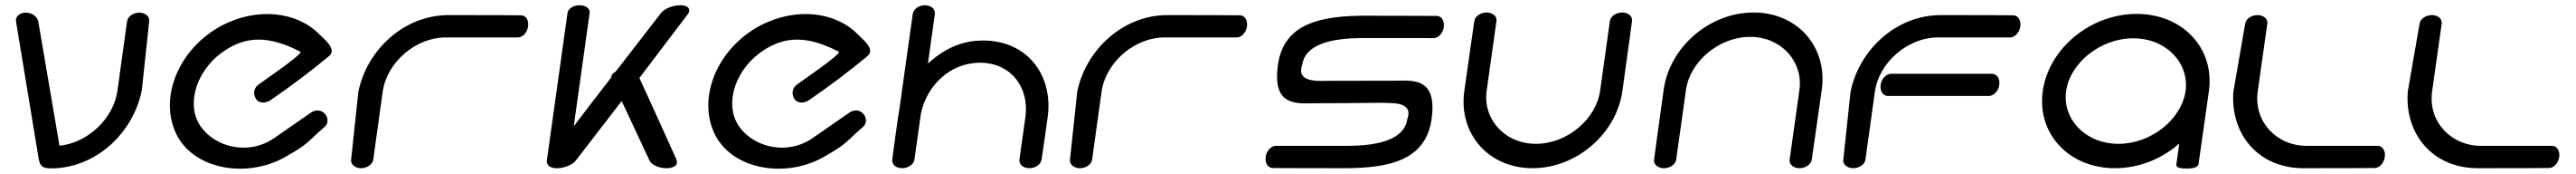

<svg xmlns="http://www.w3.org/2000/svg" viewBox="-20 -638 9793 660"><path d="M127.9 -31.3C132.1 -21.9 129.5 0.7 173.2 0.7C343.9 0.7 485.6 -132.4 519 -294.4L519 -294.7L519.1 -294.9C519.1 -295.7 546.3 -549.7 547.3 -558.2C549 -575 532.8 -590 509.7 -590C487.2 -590 465.8 -575.9 463 -557.1C462.8 -555.4 462.6 -553.8 462.3 -552C458.9 -527 441.5 -400.8 426.6 -294.8C411.3 -185.9 312 -96.1 206.2 -85.2C183.9 -213.8 125.4 -557.8 125.3 -558.2C120.4 -576.7 100.6 -590 77.5 -590C54.5 -590 37.4 -574.4 41.1 -555.5L127.8 -31.4Z M1214.2 -156.8C1229.7 -169.4 1228.3 -195.1 1212.7 -208.8C1196.8 -223.8 1175.9 -220.8 1161.1 -210.1L1023.2 -114.8C925 -46.3 797.5 -80.4 743.3 -157.8C738.2 -165 733.8 -172.6 730.2 -180.5C688.9 -272.2 744.9 -402.5 861.9 -462.3C956.6 -512 1045.2 -480.2 1123.4 -441.4C1118.7 -423.6 990.7 -338.1 960.8 -315.7C944.9 -303.5 941.5 -280.4 953.4 -262.5C966.3 -243 993.5 -247.7 1008.6 -258.1C1085.9 -311.2 1160.6 -366.7 1231.4 -425.7C1248.4 -439.5 1240.1 -457.9 1229.5 -471.7C1218.3 -486 1201.8 -499.7 1193 -508.8C1108.7 -593.8 959.8 -611 825.6 -542.4C664.5 -458.2 584.6 -276.2 647.1 -136.1C709.8 3.9 913.6 40.3 1061.1 -40.6C1158.2 -95.4 1143.6 -96 1214.2 -156.8Z M1399.7 -37.3C1403 -61.8 1420.2 -185.6 1434.8 -289.5C1450.8 -403.3 1562.2 -496 1673.8 -496C1788.4 -496 1948.9 -496 1948.9 -496C1967.8 -496 1984.6 -515.5 1987.8 -538C1991 -560.5 1979.6 -580 1960.7 -580C1960.7 -580 1851.8 -580.8 1685.7 -580.8C1516.7 -580.8 1375.5 -449.9 1342.5 -290.6L1342.4 -290.4L1342.4 -290.1C1342.3 -289.4 1315.7 -39.6 1314.8 -31.3C1313.1 -14.8 1329.4 0 1352.4 0C1375 0 1396.3 -13.9 1399 -32.3C1399.2 -34 1399.4 -35.6 1399.7 -37.3Z M2551.7 -33.1C2550.3 -36.3 2425.7 -311.4 2410.8 -342.2L2595.4 -584.9C2603.8 -596.1 2601.4 -607.5 2590.6 -613.4C2584.6 -616.4 2576.4 -618 2566.3 -618C2539.1 -618 2508.8 -606.9 2494 -589.7C2493.5 -589.1 2412.2 -484.4 2320.6 -366.3C2311.2 -361.9 2303.9 -354.4 2303.9 -344.5C2255.1 -281.6 2203 -214.4 2161.3 -158.9L2221.8 -589.9C2223.5 -605.9 2206.4 -618 2183.7 -618C2161.5 -618 2140.8 -606.9 2137.7 -589.6C2137.6 -589.2 2058.8 -28.1 2058.8 -28C2058 -22.5 2059.4 -18.1 2063.5 -13.2C2067.2 -5.3 2079.4 0 2096.9 0C2124.2 0 2155.6 -12.1 2168.3 -28L2343.5 -254.7L2449.8 -28C2458 -12.1 2485.9 0 2513.3 0C2534.4 0 2551.9 -6.9 2553.3 -19.1C2553.9 -23.8 2553.3 -28.7 2551.7 -33.1Z M3261.2 -156.8C3276.7 -169.4 3275.3 -195.1 3259.7 -208.8C3243.8 -223.8 3222.9 -220.8 3208.1 -210.1L3070.2 -114.8C2972 -46.3 2844.5 -80.4 2790.3 -157.8C2785.2 -165 2780.8 -172.6 2777.2 -180.5C2735.9 -272.2 2791.9 -402.5 2908.9 -462.3C3003.6 -512 3092.2 -480.2 3170.4 -441.4C3165.7 -423.6 3037.7 -338.1 3007.8 -315.7C2991.9 -303.5 2988.5 -280.4 3000.4 -262.5C3013.3 -243 3040.5 -247.7 3055.6 -258.1C3132.9 -311.2 3207.6 -366.7 3278.4 -425.7C3295.4 -439.5 3287.1 -457.9 3276.5 -471.7C3265.3 -486 3248.8 -499.7 3240 -508.8C3155.7 -593.8 3006.8 -611 2872.6 -542.4C2711.5 -458.2 2631.6 -276.2 2694.1 -136.1C2756.8 3.9 2960.6 40.3 3108.1 -40.6C3205.2 -95.4 3190.6 -96 3261.2 -156.8Z M3705.6 -400.1C3825 -400.1 3893.8 -304.1 3878.5 -195C3862.8 -83.5 3855.7 -33 3855.7 -33C3853 -14.1 3870.5 0 3893.1 0C3915.3 0 3936.2 -12.8 3939.7 -32.3C3939.9 -33.2 3942 -43.7 3962.8 -191.7C3985.5 -352.9 3885.6 -484.3 3717.4 -484.3C3632.5 -484.3 3567.7 -450.8 3507.8 -397.2L3534.2 -585.1C3536.3 -603.9 3519.4 -618 3496.8 -618C3474.6 -618 3453.8 -605.7 3450 -584.4C3450 -584.4 3420.5 -375.1 3398 -214.8C3396.3 -207.1 3395 -199.6 3393.9 -191.7C3373.2 -44.7 3372.2 -33.4 3372.2 -32.3C3370.3 -14 3386.5 0 3409.6 0C3432.2 0 3454 -14.1 3456.6 -33L3480.8 -205.1C3501.2 -310.2 3589.9 -400.1 3705.6 -400.1Z M4132.7 -37.3C4136 -61.8 4153.2 -185.6 4167.8 -289.5C4183.8 -403.3 4295.2 -496 4406.8 -496C4521.4 -496 4681.9 -496 4681.9 -496C4700.8 -496 4717.6 -515.5 4720.8 -538C4724 -560.5 4712.6 -580 4693.7 -580C4693.7 -580 4584.8 -580.8 4418.7 -580.8C4249.7 -580.8 4108.5 -449.9 4075.5 -290.6L4075.4 -290.4L4075.4 -290.1C4075.3 -289.4 4048.7 -39.6 4047.8 -31.3C4046.1 -14.8 4062.4 0 4085.4 0C4108 0 4129.3 -13.9 4132 -32.3C4132.2 -34 4132.4 -35.6 4132.7 -37.3Z M4999 -331.2C4927.4 -331 4924.4 -360.7 4926.9 -377.6C4928.1 -385.6 4930.4 -389 4930.8 -392C4941.8 -470.1 5041.6 -493.6 5160.2 -493.6C5271.7 -493.6 5430.2 -493.5 5430.2 -493.5C5449.1 -493.5 5466 -513.1 5469.1 -535.6C5472.3 -558.1 5460.9 -577.6 5442.1 -577.6C5442.1 -577.6 5333.7 -578.4 5172.1 -578.4C5001.9 -578.4 4860.6 -550.1 4838.3 -391.7C4819.7 -259.3 4881.7 -245.9 4945.5 -245.9C4958.7 -245.9 4971.9 -246.4 4984.5 -246.4C5138.5 -246.4 5253.1 -249.5 5261.2 -247.1L5262 -247.1C5333 -247.2 5336.5 -218.1 5334.2 -201.2C5333 -193 5330.6 -189.4 5330.2 -186.3C5319.2 -108.2 5219.4 -84.8 5100.8 -84.8C4989.3 -84.8 4830.8 -84.8 4830.8 -84.8C4811.9 -84.8 4795 -65.3 4791.9 -42.8C4788.7 -20.2 4800.1 -0.7 4818.9 -0.7C4818.9 -0.7 4927.3 0 5088.9 0C5259.1 0 5400.4 -28.2 5422.7 -186.7C5441.3 -319.1 5379.3 -332.5 5315.5 -332.4C5302.3 -332.4 5289.1 -331.9 5276.5 -331.9C5113.7 -331.9 4999 -331.2 4999 -331.2Z M6147.1 -590.6C6124.5 -590.6 6103.1 -576.8 6100.5 -558.2C6100.5 -558.2 6078.7 -402.9 6063.3 -293.6C6048.3 -187 5938.8 -92.5 5819.4 -92.5C5699.9 -92.5 5617 -187 5632 -293.6C5647.3 -402.9 5669.2 -558.2 5669.2 -558.2C5671.8 -576.8 5654.2 -590.6 5631.7 -590.6C5609.1 -590.6 5587.7 -576.7 5585.1 -558.2C5585.1 -558.2 5569.4 -451.5 5547 -292.6C5524.3 -131.1 5638.8 0 5806.4 0C5973.9 0 6125.3 -131.1 6148 -292.6C6170.3 -451.5 6184.6 -558.2 6184.6 -558.2C6187.2 -576.7 6169.6 -590.6 6147.1 -590.6Z M6906 -298C6928.7 -459.5 6814.2 -590.6 6646.6 -590.6C6479.1 -590.6 6327.7 -459.5 6305 -298C6282.7 -139.1 6268.4 -32.4 6268.4 -32.4C6265.8 -13.9 6283.4 0 6305.9 0C6328.5 0 6349.9 -13.8 6352.5 -32.4C6352.5 -32.4 6374.3 -187.7 6389.7 -297C6404.7 -403.6 6514.2 -498.1 6633.6 -498.1C6753.1 -498.1 6836 -403.6 6821 -297C6805.7 -187.7 6783.8 -32.4 6783.8 -32.4C6781.2 -13.8 6798.8 0 6821.3 0C6843.9 0 6865.3 -13.9 6867.9 -32.4C6867.9 -32.4 6883.6 -139.1 6906 -298Z M7580.8 -316C7583.9 -338.2 7573.7 -357.4 7553.8 -358.1C7553.4 -358.2 7169.5 -358.1 7169.4 -358.1C7150.2 -358.1 7133 -338.6 7129.8 -316C7126.7 -293.5 7138.2 -274 7157.6 -274H7542C7560.7 -274.5 7577.6 -293.4 7580.8 -316ZM7072.7 -37.3C7076 -61.8 7093.2 -185.6 7107.8 -289.5C7123.8 -403.3 7235.2 -496 7346.8 -496C7461.4 -496 7621.9 -496 7621.9 -496C7640.8 -496 7657.6 -515.5 7660.8 -538C7664 -560.5 7652.6 -580 7633.7 -580C7633.7 -580 7524.8 -580.8 7358.7 -580.8C7189.7 -580.8 7048.5 -449.9 7015.5 -290.6L7015.4 -290.4L7015.4 -290.1C7015.3 -289.4 6988.7 -39.6 6987.8 -31.3C6986.1 -14.8 7002.4 0 7025.4 0C7048 0 7069.3 -13.9 7072 -32.3C7072.2 -34 7072.4 -35.6 7072.7 -37.3Z M8377.8 -292.6C8400.5 -454.3 8278.7 -585.2 8103.1 -585.2C7927.5 -585.2 7769 -454.3 7746.2 -292.6C7723.5 -130.9 7845.3 0 8020.9 0C8112.2 0 8199 -35.5 8265.2 -93.6L8254.1 -14.5C8252.1 -0.2 8276.3 1.3 8292.1 1.3C8309.1 1.3 8336.2 -0.6 8338.3 -15.2ZM8090.1 -492.7C8216 -492.7 8303.9 -398.4 8289 -292.6C8274.2 -186.8 8159.7 -92.5 8033.9 -92.5C7908 -92.5 7820.1 -186.8 7835 -292.6C7849.8 -398.4 7964.3 -492.7 8090.1 -492.7Z M8599.9 -548.4C8602.4 -566.9 8585 -580.8 8562.4 -580.8C8539.9 -580.8 8518.5 -566.8 8515.8 -548.4L8470.8 -290.4L8470.8 -290.1C8459 -130.8 8563.9 0 8737.6 0C8899.1 0 9007.7 -0.7 9007.7 -0.7C9026.6 -0.7 9043.4 -20.2 9046.6 -42.8C9049.8 -65.3 9038.4 -84.8 9019.5 -84.8C9019.5 -84.8 8861 -84.8 8749.5 -84.8C8634.7 -84.8 8547.4 -177.4 8563.4 -291.3C8578 -395 8595.5 -517.6 8599.2 -543.5Z M9262.9 -548.4C9265.4 -566.9 9248 -580.8 9225.4 -580.8C9202.9 -580.8 9181.5 -566.8 9178.8 -548.4L9133.8 -290.4L9133.8 -290.1C9122 -130.8 9226.9 0 9400.6 0C9562.1 0 9670.7 -0.7 9670.7 -0.7C9689.6 -0.7 9706.4 -20.2 9709.6 -42.8C9712.8 -65.3 9701.4 -84.8 9682.5 -84.8C9682.5 -84.8 9524 -84.8 9412.5 -84.8C9297.7 -84.8 9210.4 -177.4 9226.4 -291.3C9241 -395 9258.5 -517.6 9262.2 -543.5Z"/></svg>

Font: Hi.
Style: Bold
Weight: 400
Designer: Mew Too, Robert Jablonski
Foundry: Cannot Into Space Fonts
Version: Version 1.996